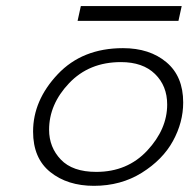

<svg xmlns="http://www.w3.org/2000/svg" viewBox="-20 -598 626 632"><path d="M384.8 -439.5Q472.7 -439.5 527.8 -393.1Q583 -346.7 583 -260.7Q583 -195.3 549.3 -133.8Q515.6 -72.3 446.8 -29.3Q377.9 13.7 289.1 13.7Q202.1 13.7 145.5 -31.7Q88.9 -77.1 88.9 -165Q88.9 -267.6 169.9 -353.5Q251 -439.5 384.8 -439.5ZM377.9 -393.6Q273.4 -393.6 207.5 -324.2Q141.6 -254.9 141.6 -170.9Q141.6 -113.3 180.2 -72.8Q218.8 -32.2 296.9 -32.2Q399.4 -32.2 464.8 -102.5Q530.3 -172.9 530.3 -253.9Q530.3 -315.4 490.2 -354.5Q450.2 -393.6 377.9 -393.6ZM246.1 -578.1H578.1L567.4 -529.3H235.4Z"/></svg>

Font: Thabit-Oblique
Style: Oblique
Weight: 500
Designer: Regenerated by Nadim Shaikli
Foundry: MAK Alagha
Version: 0.01